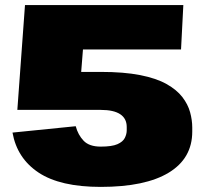

<svg xmlns="http://www.w3.org/2000/svg" viewBox="-20 -720 799 753"><path d="M375 13Q216 13 131.5 -43Q47 -99 29 -200L277 -225Q286 -191 308 -168Q330 -145 375 -145Q419 -145 440.5 -154.5Q462 -164 469.5 -179Q477 -194 477 -209V-222Q477 -255 451.5 -272Q426 -289 375 -289H48L234 -438H375Q466 -438 529.5 -425.5Q593 -413 633 -390.5Q673 -368 695 -339.5Q717 -311 725.5 -280Q734 -249 734 -220V-204Q734 -99 642 -43Q550 13 375 13ZM78 -700H699L690 -526H254L316 -660L290 -332L48 -289Z"/></svg>

Font: Pathway Extreme 28pt Black
Style: Regular
Weight: 900
Designer: Eduardo Rodriguez Tunni
Foundry: Eduardo Rodriguez Tunni
Version: Version 1.001;gftools[0.9.26]